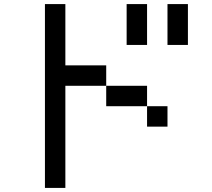

<svg xmlns="http://www.w3.org/2000/svg" viewBox="-20 -920 1040 940"><path d="M800 -400V-300H700V-400ZM800 -700V-900H900V-700ZM200 0V-900H300V-600H500V-500H300V0ZM500 -500H700V-400H500ZM600 -700V-900H700V-700Z"/></svg>

Font: GalmuriMono9 Regular
Style: Regular
Weight: 400
Designer: Lee Minseo (quiple)
Version: Version 2.399;hotconv 1.1.1;makeotfexe 2.6.0 DEVELOPMENT